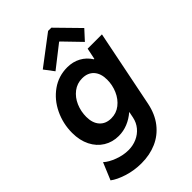

<svg xmlns="http://www.w3.org/2000/svg" viewBox="-295 -873 1187 1187"><g transform="rotate(-45 298.5 -279.5)"><path d="M-6.8 152.8 40 40.5Q65.9 64.5 112.5 82Q159.2 99.6 204.1 99.6Q243.7 99.6 277.8 84.5Q312 69.3 335.2 41.5Q358.4 13.7 366.2 -23.9L374 -63.5H372.6Q340.3 -35.6 302.7 -20.3Q265.1 -4.9 223.6 -4.9Q169.4 -4.9 126 -31.5Q82.5 -58.1 57.6 -107.4Q32.7 -156.7 32.7 -222.2Q32.7 -302.7 66.7 -373.8Q100.6 -444.8 161.1 -487.8Q221.7 -530.8 297.9 -530.8Q347.2 -530.8 386.2 -509.5Q425.3 -488.3 449.7 -449.2H453.6L468.8 -522.9H593.8L492.2 -18.1Q476.6 58.1 435.8 110.1Q395 162.1 335.7 188Q276.4 213.9 204.1 213.9Q140.1 213.9 82.5 195.6Q24.9 177.2 -6.8 152.8ZM418.9 -302.2Q418.9 -356.4 391.4 -387Q363.8 -417.5 315.4 -417.5Q270.5 -417.5 236.1 -391.1Q201.7 -364.7 183.1 -321.8Q164.6 -278.8 164.6 -231Q164.6 -176.8 192.1 -145.8Q219.7 -114.7 268.1 -114.7Q312.5 -114.7 346.9 -141.6Q381.3 -168.5 400.1 -211.7Q418.9 -254.9 418.9 -302.2ZM181.6 -627.9 373.5 -773.4H401.9L544.4 -627.9L486.3 -564.5L377.4 -677.2H373.5L229.5 -564.5Z"/></g></svg>

Font: Reddit Sans Fudge
Style: Bold
Weight: 700
Italic angle: -11.25°
Designer: Stephen Hutchings
Version: Version 1.013